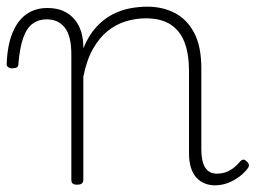

<svg xmlns="http://www.w3.org/2000/svg" viewBox="-76 -539 767 576"><path d="M155 15Q146 15 142 11.5Q138 8 138 0V-376Q138 -431 118.5 -456Q99 -481 64 -481Q40 -481 22 -468Q4 -455 -6.5 -425Q-17 -395 -21 -345Q-21 -340 -25.5 -337Q-30 -334 -40 -334Q-47 -334 -51.5 -337.5Q-56 -341 -56 -346Q-54 -403 -38.5 -440.5Q-23 -478 3.5 -496.5Q30 -515 66 -515Q94 -515 114 -506Q134 -497 147.5 -481Q161 -465 167.5 -443.5Q174 -422 174 -397V-394Q190 -433 212.5 -457.5Q235 -482 261 -495.5Q287 -509 314 -514Q341 -519 366 -519Q412 -519 448.5 -500Q485 -481 506.5 -440.5Q528 -400 528 -334V-93Q528 -69 532.5 -52.5Q537 -36 547.5 -27Q558 -18 575 -18Q586 -18 597 -21Q608 -24 620 -32Q632 -40 643 -53Q648 -59 653 -60Q658 -61 664 -55Q669 -51 670.5 -46Q672 -41 668 -35Q657 -20 640.5 -8Q624 4 606 10.5Q588 17 569 17Q552 17 537.5 11Q523 5 512.5 -7Q502 -19 496.5 -37Q491 -55 491 -80V-326Q491 -376 478 -411Q465 -446 436.5 -465Q408 -484 361 -484Q331 -484 301.5 -475Q272 -466 247 -446Q222 -426 203 -392.5Q184 -359 174 -309V0Q174 8 169.5 11.5Q165 15 155 15Z"/></svg>

Font: Playwrite CL Thin
Style: Regular
Weight: 100
Designer: Veronika Burian, José Scaglione
Foundry: TypeTogether
Version: Version 1.002